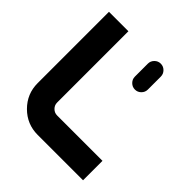

<svg xmlns="http://www.w3.org/2000/svg" viewBox="-194 -878 1023 1023"><g transform="rotate(45 317.5 -366.0)"><path d="M48.8 -195.3V-732.4H195.3V-195.3Q195.3 -175.3 209.7 -160.9Q224.1 -146.5 244.1 -146.5H585.9V0H244.1Q163.1 0 106 -57.1Q48.8 -114.3 48.8 -195.3ZM439.5 -537.1Q419.4 -537.1 405 -551.5Q390.6 -565.9 390.6 -585.9V-683.6Q390.6 -703.6 405 -718Q419.4 -732.4 439.5 -732.4Q459.5 -732.4 473.9 -718Q488.3 -703.6 488.3 -683.6V-585.9Q488.3 -565.9 473.9 -551.5Q459.5 -537.1 439.5 -537.1Z"/></g></svg>

Font: Audex
Style: Regular
Weight: 400
Designer: GGBotNet
Foundry: GGBotNet
Version: 1.00